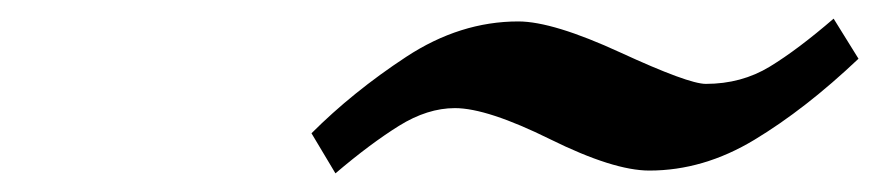

<svg xmlns="http://www.w3.org/2000/svg" viewBox="-20 -456 941 206"><path d="M676.7 -273C715.4 -273 753 -284 789.4 -306C825.9 -328 863.1 -357 901.1 -393L874.4 -436C848.9 -414 826.1 -396.8 805.9 -384.5C785.7 -372.2 762.8 -366 737.3 -366C724.9 -366 694.4 -377.2 646 -399.5C597.6 -421.8 561 -433 536.1 -433C494.4 -433 454.3 -420.3 415.8 -395C377.3 -369.7 343.5 -342.3 314.2 -313L339.9 -270C364.9 -291.3 387.7 -308.3 408.1 -321C428.5 -333.7 448.5 -340 468.1 -340C491.3 -340 525.4 -328.8 570.5 -306.5C615.6 -284.2 651 -273 676.7 -273Z"/></svg>

Font: Din Kursivschrift
Style: Condensed Italic Polish
Weight: 400
Version: Version 1.07